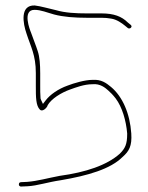

<svg xmlns="http://www.w3.org/2000/svg" viewBox="-20 -696 542 702"><path d="M49 -20C49 -17 54 -14 56 -14H57L81 -15C117 -17 154 -30 202 -37C302 -54 384 -78 428 -122C452 -143 463 -162 460 -208C455 -281 428 -343 386 -378C368 -393 350 -406 319 -404H318C291 -404 250 -392 227 -383C193 -371 163 -350 147 -329L137 -316L130 -331C128 -335 128 -337 128 -341C127 -352 127 -366 127 -381V-428C127 -460 125 -488 118 -509C111 -531 102 -552 93 -578C90 -585 60 -660 106 -660C130 -660 152 -650 178 -643C212 -634 254 -631 297 -631H351C364 -631 374 -630 386 -628C407 -625 426 -611 437 -602L448 -593C448 -593 449 -592 453 -592C457 -592 461 -596 461 -600C461 -601 460 -603 458 -605L447 -614C425 -636 396 -647 351 -647H297C257 -647 218 -649 184 -659C157 -665 131 -673 107 -676C52 -678 64 -610 77 -573C92 -526 111 -495 111 -429V-381C111 -341 111 -310 126 -295C135 -286 151 -301 154 -310V-311C168 -335 203 -357 237 -369C257 -376 287 -388 318 -388C346 -391 365 -375 376 -365C384 -358 393 -349 403 -336C427 -304 441 -255 445 -208V-207C445 -169 438 -154 418 -134C371 -92 294 -66 198 -53C155 -45 118 -34 79 -31L57 -30C51 -29 49 -28 49 -20Z"/></svg>

Font: Stray Cat
Style: ExLtExt
Weight: 200
Version: Version 1.0